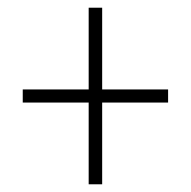

<svg xmlns="http://www.w3.org/2000/svg" viewBox="-20 -685 495 498"><path d="M210 -207H245V-419H416V-453H245V-665H210V-453H39V-419H210Z"/></svg>

Font: Noto Sans Kannada UI Condensed ExtraLight
Style: Regular
Weight: 200
Width: 3
Designer: Jelle Bosma - Monotype Design Team
Foundry: Monotype Imaging Inc.
Version: Version 2.005